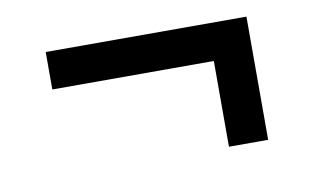

<svg xmlns="http://www.w3.org/2000/svg" viewBox="-42 -445 685 419"><g transform="rotate(-10 300.0 -235.5)"><path d="M436 -99.1V-289.1H78.1V-372.1H522.9V-99.1Z"/></g></svg>

Font: Office Code Pro Medium
Style: Regular
Weight: 500
Designer: Nathan Rutzky & Paul D. Hunt
Foundry: Adobe Systems Incorporated
Version: Version 1.004;PS 001.004;hotconv 1.0.70;makeotf.lib2.5.58329